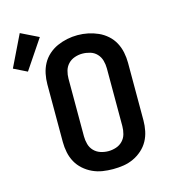

<svg xmlns="http://www.w3.org/2000/svg" viewBox="-208 -937 931 1044"><g transform="rotate(-15 257.0 -415.0)"><path d="M300 8Q270 8 241 3.5Q212 -1 185 -13.5Q158 -26 135.5 -46Q113 -66 99 -91.5Q85 -117 79 -146.5Q73 -176 73 -205V-530Q73 -559 79 -588.5Q85 -618 99 -644Q113 -670 135.5 -690Q158 -710 185 -722Q212 -734 241 -740Q270 -746 300 -746Q330 -746 359 -740Q388 -734 415 -722Q442 -710 464.5 -690Q487 -670 501 -644Q515 -618 521 -588.5Q527 -559 527 -530V-205Q527 -176 521 -146.5Q515 -117 501 -91.5Q487 -66 464.5 -46Q442 -26 415 -13.5Q388 -1 359 3.5Q330 8 300 8ZM300 -93Q322 -93 343.5 -100Q365 -107 380.5 -123Q396 -139 402 -161Q408 -183 408 -205V-530Q408 -552 402 -574Q396 -596 380.5 -612.5Q365 -629 343 -635.5Q321 -642 299 -642Q277 -642 255.5 -634.5Q234 -627 219 -611Q204 -595 198 -573.5Q192 -552 192 -530V-205Q192 -183 198 -161Q204 -139 219.5 -123Q235 -107 256.5 -100Q278 -93 300 -93ZM-11 -624 -86 -661 0 -838 100 -789Z"/></g></svg>

Font: Iosevka Custom Extended
Style: Bold
Weight: 700
Width: 7
Monospace: yes
Designer: Belleve Invis
Foundry: Belleve Invis
Version: Version 11.2.4; ttfautohint (v1.8.4)